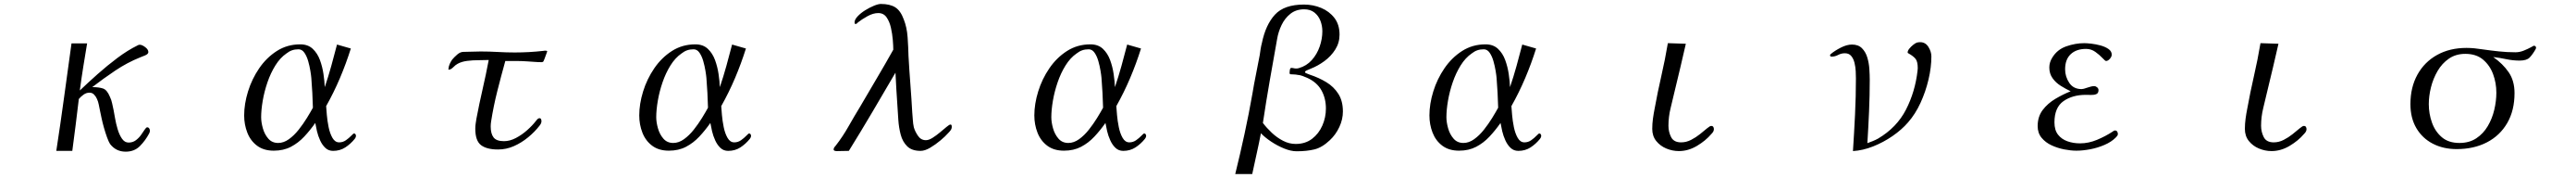

<svg xmlns="http://www.w3.org/2000/svg" viewBox="-20 -760 13040 899"><path d="M739 -100Q739 -94 735 -86Q716 -50 688 -22Q660 6 616 6Q567 6 537 -33Q530 -44 522 -66Q514 -88 506.5 -114Q499 -140 494 -164Q489 -188 486 -202Q483 -216 480 -231.5Q477 -247 471 -260Q466 -272 456.5 -282Q447 -292 433 -292Q417 -292 403 -282Q389 -272 379 -260Q371 -195 363 -129Q355 -63 346 2H265Q286 -134 304.5 -269.5Q323 -405 342 -541H421Q411 -482 401.5 -422.5Q392 -363 384 -303Q426 -343 474.5 -386Q523 -429 574.5 -467.5Q626 -506 677 -531Q682 -534 687 -534Q699 -534 715 -522Q731 -510 731 -497Q731 -487 714 -480Q697 -473 689 -470Q624 -444 563.5 -403.5Q503 -363 447 -320Q481 -320 501.5 -313Q522 -306 536 -272Q544 -256 547.5 -238.5Q551 -221 555 -204Q558 -189 562.5 -162.5Q567 -136 575.5 -107.5Q584 -79 597.5 -59.5Q611 -40 631 -40Q652 -40 667.5 -51.5Q683 -63 694 -78.5Q705 -94 712.5 -105.5Q720 -117 725 -117Q732 -117 735.5 -111Q739 -105 739 -100Z M1564 -216Q1563 -254 1561 -291.5Q1559 -329 1556 -366Q1555 -379 1551 -403Q1547 -427 1540 -451.5Q1533 -476 1521 -493.5Q1509 -511 1491 -511Q1473 -511 1458.5 -506Q1444 -501 1430 -490Q1398 -468 1374 -429.5Q1350 -391 1334 -344.5Q1318 -298 1310 -251.5Q1302 -205 1302 -168Q1302 -143 1310.5 -112.5Q1319 -82 1338 -60Q1357 -38 1388 -38Q1416 -38 1442.5 -57Q1469 -76 1492 -105Q1515 -134 1533.5 -164Q1552 -194 1564 -216ZM1782 -73Q1782 -67 1776 -59Q1755 -33 1728 -15.5Q1701 2 1666 2Q1643 2 1627 -13Q1611 -28 1600.5 -51Q1590 -74 1584.5 -97.5Q1579 -121 1576 -139Q1550 -102 1520 -70Q1490 -38 1452.5 -18.5Q1415 1 1366 1Q1315 1 1281.5 -24Q1248 -49 1232 -90Q1216 -131 1216 -177Q1216 -235 1235.5 -298Q1255 -361 1292 -415Q1329 -469 1381.5 -502.5Q1434 -536 1500 -536Q1539 -536 1563 -513.5Q1587 -491 1599.5 -457Q1612 -423 1617.5 -386Q1623 -349 1624 -320Q1642 -373 1657 -427Q1672 -481 1686 -535L1756 -515Q1732 -439 1701 -366Q1670 -293 1631 -224Q1632 -209 1634.5 -179.5Q1637 -150 1643.5 -118Q1650 -86 1663 -63.5Q1676 -41 1697 -41Q1716 -41 1731.5 -52Q1747 -63 1758 -74.5Q1769 -86 1772 -86Q1777 -86 1779.5 -82Q1782 -78 1782 -73Z M2750 -500Q2750 -500 2745.5 -487.5Q2741 -475 2736.5 -463Q2732 -451 2731 -450Q2728 -446 2722 -446Q2704 -446 2686 -447.5Q2668 -449 2649 -450Q2621 -452 2593.5 -452Q2566 -452 2538 -452Q2517 -377 2497.5 -300Q2478 -223 2466 -146Q2465 -140 2464.5 -133.5Q2464 -127 2464 -121Q2464 -85 2478.5 -66Q2493 -47 2531 -47Q2561 -47 2591.5 -63Q2622 -79 2648.5 -102.5Q2675 -126 2692 -148Q2696 -153 2700.5 -158Q2705 -163 2711 -163Q2717 -163 2719 -158Q2721 -153 2721 -148Q2721 -137 2711 -125Q2687 -94 2653.5 -66.5Q2620 -39 2581.5 -22Q2543 -5 2501 -5Q2444 -5 2415 -27Q2386 -49 2386 -110Q2386 -124 2388 -136.5Q2390 -149 2392 -162Q2406 -236 2423 -309.5Q2440 -383 2454 -457Q2432 -456 2402.5 -456Q2373 -456 2345 -452.5Q2317 -449 2297 -438Q2287 -433 2274.5 -420.5Q2262 -408 2251 -408L2250 -409V-411Q2251 -425 2256.5 -437Q2262 -449 2269 -459Q2279 -471 2294.5 -484.5Q2310 -498 2326 -498Q2348 -498 2369.5 -499Q2391 -500 2413 -500Q2457 -500 2500 -497.5Q2543 -495 2586 -495Q2622 -495 2658 -497Q2694 -499 2730 -503Q2734 -504 2737 -504Q2740 -504 2743 -504Q2750 -504 2750 -500Z M3564 -216Q3563 -254 3561 -291.5Q3559 -329 3556 -366Q3555 -379 3551 -403Q3547 -427 3540 -451.5Q3533 -476 3521 -493.5Q3509 -511 3491 -511Q3473 -511 3458.5 -506Q3444 -501 3430 -490Q3398 -468 3374 -429.5Q3350 -391 3334 -344.5Q3318 -298 3310 -251.5Q3302 -205 3302 -168Q3302 -143 3310.5 -112.5Q3319 -82 3338 -60Q3357 -38 3388 -38Q3416 -38 3442.5 -57Q3469 -76 3492 -105Q3515 -134 3533.5 -164Q3552 -194 3564 -216ZM3782 -73Q3782 -67 3776 -59Q3755 -33 3728 -15.5Q3701 2 3666 2Q3643 2 3627 -13Q3611 -28 3600.5 -51Q3590 -74 3584.5 -97.5Q3579 -121 3576 -139Q3550 -102 3520 -70Q3490 -38 3452.5 -18.5Q3415 1 3366 1Q3315 1 3281.5 -24Q3248 -49 3232 -90Q3216 -131 3216 -177Q3216 -235 3235.5 -298Q3255 -361 3292 -415Q3329 -469 3381.5 -502.5Q3434 -536 3500 -536Q3539 -536 3563 -513.5Q3587 -491 3599.5 -457Q3612 -423 3617.5 -386Q3623 -349 3624 -320Q3642 -373 3657 -427Q3672 -481 3686 -535L3756 -515Q3732 -439 3701 -366Q3670 -293 3631 -224Q3632 -209 3634.5 -179.5Q3637 -150 3643.5 -118Q3650 -86 3663 -63.5Q3676 -41 3697 -41Q3716 -41 3731.5 -52Q3747 -63 3758 -74.5Q3769 -86 3772 -86Q3777 -86 3779.5 -82Q3782 -78 3782 -73Z M4798 -120Q4798 -110 4792.5 -102.5Q4787 -95 4780 -88Q4766 -72 4741 -51Q4716 -30 4689 -14Q4662 2 4640 2Q4596 2 4572.5 -21Q4549 -44 4539.5 -80Q4530 -116 4527.5 -154.5Q4525 -193 4523 -224Q4520 -266 4517.5 -308.5Q4515 -351 4513 -393Q4455 -294 4396.5 -195Q4338 -96 4277 2L4223 3Q4219 4 4209.5 2.5Q4200 1 4200 -5Q4200 -11 4203.5 -16Q4207 -21 4211 -25Q4246 -70 4275 -121Q4304 -172 4334 -221Q4376 -293 4418.5 -364.5Q4461 -436 4502 -509Q4502 -528 4499.5 -558.5Q4497 -589 4490 -620Q4483 -651 4468 -672.5Q4453 -694 4426 -694Q4400 -694 4371 -678Q4342 -662 4322 -646Q4317 -639 4311 -639Q4307 -639 4306.5 -642Q4306 -645 4306 -647Q4306 -661 4321.5 -677.5Q4337 -694 4359.5 -708Q4382 -722 4404 -731Q4426 -740 4439 -740Q4485 -740 4512 -723Q4539 -706 4555 -662Q4571 -622 4574.5 -571.5Q4578 -521 4579 -477Q4583 -406 4588.5 -334.5Q4594 -263 4598 -192Q4600 -173 4601 -154Q4602 -135 4606 -117Q4612 -96 4627 -74Q4642 -52 4667 -52Q4682 -52 4701 -64Q4720 -76 4738.5 -91.5Q4757 -107 4771.5 -119Q4786 -131 4791 -131Q4796 -131 4797 -127.5Q4798 -124 4798 -120Z M5564 -216Q5563 -254 5561 -291.5Q5559 -329 5556 -366Q5555 -379 5551 -403Q5547 -427 5540 -451.5Q5533 -476 5521 -493.5Q5509 -511 5491 -511Q5473 -511 5458.5 -506Q5444 -501 5430 -490Q5398 -468 5374 -429.5Q5350 -391 5334 -344.5Q5318 -298 5310 -251.5Q5302 -205 5302 -168Q5302 -143 5310.5 -112.5Q5319 -82 5338 -60Q5357 -38 5388 -38Q5416 -38 5442.5 -57Q5469 -76 5492 -105Q5515 -134 5533.5 -164Q5552 -194 5564 -216ZM5782 -73Q5782 -67 5776 -59Q5755 -33 5728 -15.5Q5701 2 5666 2Q5643 2 5627 -13Q5611 -28 5600.5 -51Q5590 -74 5584.5 -97.5Q5579 -121 5576 -139Q5550 -102 5520 -70Q5490 -38 5452.5 -18.5Q5415 1 5366 1Q5315 1 5281.5 -24Q5248 -49 5232 -90Q5216 -131 5216 -177Q5216 -235 5235.5 -298Q5255 -361 5292 -415Q5329 -469 5381.5 -502.5Q5434 -536 5500 -536Q5539 -536 5563 -513.5Q5587 -491 5599.5 -457Q5612 -423 5617.5 -386Q5623 -349 5624 -320Q5642 -373 5657 -427Q5672 -481 5686 -535L5756 -515Q5732 -439 5701 -366Q5670 -293 5631 -224Q5632 -209 5634.5 -179.5Q5637 -150 5643.5 -118Q5650 -86 5663 -63.5Q5676 -41 5697 -41Q5716 -41 5731.5 -52Q5747 -63 5758 -74.5Q5769 -86 5772 -86Q5777 -86 5779.5 -82Q5782 -78 5782 -73Z M6692 -212Q6692 -264 6669 -304.5Q6646 -345 6597 -367Q6586 -372 6573.5 -376.5Q6561 -381 6548 -382Q6539 -384 6530 -384Q6521 -384 6512 -385Q6508 -386 6508 -393Q6508 -397 6509.5 -407Q6511 -417 6517 -417Q6523 -417 6529 -415.5Q6535 -414 6542 -414Q6545 -414 6548.5 -414.5Q6552 -415 6555 -416Q6594 -427 6620.5 -456.5Q6647 -486 6660.5 -525Q6674 -564 6674 -602Q6674 -630 6664 -655.5Q6654 -681 6633.5 -697Q6613 -713 6582 -713Q6541 -713 6512.5 -690.5Q6484 -668 6467.5 -633.5Q6451 -599 6445 -563Q6426 -457 6407.5 -351.5Q6389 -246 6373 -139Q6392 -114 6418 -89.5Q6444 -65 6475 -49Q6506 -33 6539 -33Q6588 -33 6622 -59Q6656 -85 6674 -126Q6692 -167 6692 -212ZM6778 -197Q6778 -157 6760 -118.5Q6742 -80 6712 -52Q6673 -15 6634 -5.5Q6595 4 6544 4Q6515 4 6480.5 -10Q6446 -24 6414.5 -45Q6383 -66 6363 -87Q6353 -35 6341.5 16Q6330 67 6319 119H6233Q6258 18 6280 -83.5Q6302 -185 6320 -287Q6328 -336 6338 -384.5Q6348 -433 6357 -482Q6359 -497 6361.5 -512.5Q6364 -528 6368 -543Q6387 -635 6434 -686Q6481 -737 6581 -737Q6627 -737 6668 -720Q6709 -703 6735 -669.5Q6761 -636 6761 -585Q6761 -544 6739.5 -510Q6718 -476 6684.5 -451.5Q6651 -427 6615 -413Q6611 -411 6598.5 -406Q6586 -401 6586 -396Q6586 -392 6596 -388.5Q6606 -385 6610 -383Q6656 -368 6694 -345Q6732 -322 6755 -286Q6778 -250 6778 -197Z M7564 -216Q7563 -254 7561 -291.5Q7559 -329 7556 -366Q7555 -379 7551 -403Q7547 -427 7540 -451.5Q7533 -476 7521 -493.5Q7509 -511 7491 -511Q7473 -511 7458.5 -506Q7444 -501 7430 -490Q7398 -468 7374 -429.5Q7350 -391 7334 -344.5Q7318 -298 7310 -251.5Q7302 -205 7302 -168Q7302 -143 7310.5 -112.5Q7319 -82 7338 -60Q7357 -38 7388 -38Q7416 -38 7442.5 -57Q7469 -76 7492 -105Q7515 -134 7533.5 -164Q7552 -194 7564 -216ZM7782 -73Q7782 -67 7776 -59Q7755 -33 7728 -15.5Q7701 2 7666 2Q7643 2 7627 -13Q7611 -28 7600.5 -51Q7590 -74 7584.5 -97.5Q7579 -121 7576 -139Q7550 -102 7520 -70Q7490 -38 7452.5 -18.5Q7415 1 7366 1Q7315 1 7281.5 -24Q7248 -49 7232 -90Q7216 -131 7216 -177Q7216 -235 7235.5 -298Q7255 -361 7292 -415Q7329 -469 7381.5 -502.5Q7434 -536 7500 -536Q7539 -536 7563 -513.5Q7587 -491 7599.5 -457Q7612 -423 7617.5 -386Q7623 -349 7624 -320Q7642 -373 7657 -427Q7672 -481 7686 -535L7756 -515Q7732 -439 7701 -366Q7670 -293 7631 -224Q7632 -209 7634.5 -179.5Q7637 -150 7643.5 -118Q7650 -86 7663 -63.5Q7676 -41 7697 -41Q7716 -41 7731.5 -52Q7747 -63 7758 -74.5Q7769 -86 7772 -86Q7777 -86 7779.5 -82Q7782 -78 7782 -73Z M8656 -108Q8656 -100 8652 -94Q8648 -88 8643 -83Q8614 -49 8570 -23Q8526 3 8479 3Q8446 3 8415 -10Q8384 -23 8364 -48Q8344 -73 8344 -109Q8344 -135 8347.5 -160.5Q8351 -186 8356 -211Q8371 -294 8390 -376.5Q8409 -459 8423 -542L8514 -539Q8501 -480 8486.5 -420.5Q8472 -361 8458 -302Q8448 -259 8437 -214.5Q8426 -170 8426 -125Q8426 -94 8439.5 -67.5Q8453 -41 8490 -41Q8516 -41 8540.5 -53.5Q8565 -66 8585.5 -82.5Q8606 -99 8621 -111.5Q8636 -124 8642 -124Q8650 -124 8653 -119Q8656 -114 8656 -108Z M9757 -475Q9757 -420 9742.5 -358.5Q9728 -297 9702 -240.5Q9676 -184 9639 -142Q9607 -105 9560.5 -73Q9514 -41 9462 -20.5Q9410 0 9360 3Q9366 -89 9370.5 -181Q9375 -273 9375 -364Q9375 -379 9374 -400Q9373 -421 9368 -442Q9363 -463 9351.5 -477Q9340 -491 9319 -491Q9301 -491 9285 -482.5Q9269 -474 9252 -474Q9244 -474 9244 -481Q9244 -485 9249 -488Q9268 -504 9298.5 -519.5Q9329 -535 9355 -535Q9387 -535 9405.5 -516.5Q9424 -498 9432.5 -470Q9441 -442 9443 -411.5Q9445 -381 9445 -358Q9445 -278 9441.5 -197.5Q9438 -117 9433 -37Q9447 -42 9460.5 -47.5Q9474 -53 9487 -60Q9582 -116 9628.5 -206.5Q9675 -297 9687 -403Q9687 -406 9687.5 -409.5Q9688 -413 9688 -416Q9688 -448 9677.5 -462Q9667 -476 9640 -491L9637 -493Q9637 -493 9637 -494Q9637 -495 9637 -496Q9637 -504 9645.5 -514.5Q9654 -525 9665.5 -534Q9677 -543 9684 -545Q9692 -547 9700 -547Q9727 -547 9742 -523Q9757 -499 9757 -475Z M10701 -84Q10701 -78 10698 -74Q10695 -70 10690 -65Q10668 -43 10633 -28Q10598 -13 10560.5 -6Q10523 1 10491 1Q10463 1 10429.5 -5.5Q10396 -12 10365.5 -26Q10335 -40 10315 -64Q10295 -88 10295 -123Q10295 -171 10320.5 -204.5Q10346 -238 10385 -261Q10424 -284 10462 -299Q10437 -311 10412 -326.5Q10387 -342 10370.5 -365Q10354 -388 10354 -419Q10354 -433 10358 -445.5Q10362 -458 10369 -469Q10394 -510 10440 -526Q10486 -542 10531 -542Q10544 -542 10566.5 -539.5Q10589 -537 10613 -530.5Q10637 -524 10653.5 -512.5Q10670 -501 10670 -484Q10670 -474 10660.5 -463Q10651 -452 10641 -452Q10637 -452 10622.5 -467.5Q10608 -483 10587 -498Q10566 -513 10540 -513Q10491 -513 10462.5 -486.5Q10434 -460 10434 -410Q10434 -373 10455 -341.5Q10476 -310 10518 -310Q10526 -310 10547 -317.5Q10568 -325 10581 -325Q10589 -325 10596 -319Q10603 -313 10603 -305Q10603 -289 10591.5 -284.5Q10580 -280 10565 -280.5Q10550 -281 10539 -281Q10471 -281 10425.5 -249Q10380 -217 10380 -142Q10380 -103 10398 -80Q10416 -57 10445.5 -46.5Q10475 -36 10510 -36Q10553 -36 10596 -54Q10639 -72 10674 -95Q10677 -97 10680 -99Q10683 -101 10687 -101Q10694 -101 10697.5 -95.5Q10701 -90 10701 -84Z M11656 -108Q11656 -100 11652 -94Q11648 -88 11643 -83Q11614 -49 11570 -23Q11526 3 11479 3Q11446 3 11415 -10Q11384 -23 11364 -48Q11344 -73 11344 -109Q11344 -135 11347.5 -160.5Q11351 -186 11356 -211Q11371 -294 11390 -376.5Q11409 -459 11423 -542L11514 -539Q11501 -480 11486.5 -420.5Q11472 -361 11458 -302Q11448 -259 11437 -214.5Q11426 -170 11426 -125Q11426 -94 11439.5 -67.5Q11453 -41 11490 -41Q11516 -41 11540.5 -53.5Q11565 -66 11585.5 -82.5Q11606 -99 11621 -111.5Q11636 -124 11642 -124Q11650 -124 11653 -119Q11656 -114 11656 -108Z M12617 -292Q12617 -341 12600.5 -385.5Q12584 -430 12549.5 -459Q12515 -488 12460 -488Q12412 -488 12377 -464Q12342 -440 12319.5 -401.5Q12297 -363 12286 -319Q12275 -275 12275 -234Q12275 -186 12291 -141Q12307 -96 12341 -67Q12375 -38 12430 -38Q12480 -38 12515.5 -61.5Q12551 -85 12573.5 -123Q12596 -161 12606.5 -205.5Q12617 -250 12617 -292ZM12818 -518Q12818 -516 12816 -512Q12800 -484 12785 -469Q12770 -454 12735 -454Q12701 -454 12668 -461Q12635 -468 12601 -472Q12650 -438 12679.5 -395Q12709 -352 12709 -290Q12709 -202 12672 -138.5Q12635 -75 12569 -41Q12503 -7 12416 -7Q12348 -7 12295 -34.5Q12242 -62 12212 -113Q12182 -164 12182 -234Q12182 -319 12217.5 -383Q12253 -447 12317 -482.5Q12381 -518 12466 -518Q12486 -518 12506 -516Q12526 -514 12545 -511Q12587 -505 12629 -500.5Q12671 -496 12714 -496Q12735 -496 12756 -504.5Q12777 -513 12791.5 -521Q12806 -529 12806 -529Q12818 -529 12818 -518Z"/></svg>

Font: Kaisei Tokumin
Style: Regular
Weight: 400
Designer: Font-Kai, 金井和夫
Foundry: KAZUO KANAI
Version: Version 5.003